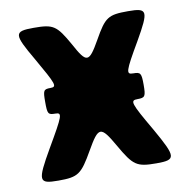

<svg xmlns="http://www.w3.org/2000/svg" viewBox="-65 -591 638 655"><g transform="rotate(-10 254.0 -264.0)"><path d="M429 -272C429 -312 426 -316 401 -316C375 -316 378 -326 434 -422C489 -518 488 -528 420 -528C351 -528 340 -521 300 -450C259 -378 251 -378 212 -450C172 -521 161 -528 93 -528C24 -528 23 -518 79 -422C134 -326 138 -316 114 -316C90 -316 88 -312 88 -272C88 -231 90 -227 115 -227C140 -227 136 -217 76 -114C16 -10 17 0 86 0C155 0 166 -8 209 -83C252 -158 260 -158 303 -83C346 -8 357 0 426 0C494 0 495 -10 436 -114C376 -217 373 -227 400 -227C426 -227 429 -231 429 -272Z"/></g></svg>

Font: Asimov Print
Style: A
Weight: 500
Designer: Google
Version: Version 2.000980: 2014